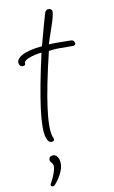

<svg xmlns="http://www.w3.org/2000/svg" viewBox="-137 -669 607 1020"><g transform="rotate(-15 166.0 -159.0)"><path d="M77 69Q58 69 51 39Q41 -5 65 -115Q89 -225 146 -403Q108 -403 76.5 -393.5Q45 -384 47 -370Q47 -366 44 -362.5Q41 -359 34 -359Q18 -359 14 -375Q8 -401 45.5 -418Q83 -435 157 -435L199 -549Q204 -560 208.5 -573.5Q213 -587 220 -603Q227 -617 240 -617Q248 -617 253 -612.5Q258 -608 259 -603Q262 -588 233 -523Q197 -442 195 -435Q210 -435 240.5 -432.5Q271 -430 313 -425Q328 -424 331 -410Q335 -394 317 -394Q310 -394 288.5 -396.5Q267 -399 242.5 -401Q218 -403 201 -402L186 -401Q66 -44 87 43L90 51V53Q94 69 77 69ZM62 140Q74 140 81 148.5Q88 157 91 168Q98 199 80 233Q62 267 32 295Q28 299 22 299Q13 299 11 291Q10 287 13 283Q23 269 33 251Q43 233 49 215.5Q55 198 52 187Q50 179 45.5 174.5Q41 170 40 164Q38 154 43.5 147Q49 140 62 140Z"/></g></svg>

Font: Oooh Baby
Style: Normal
Weight: 400
Designer: Robert E. Leuschke
Foundry: Robert E. Leuschke
Version: Version 1.011; ttfautohint (v1.8.3)